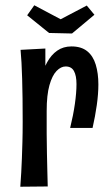

<svg xmlns="http://www.w3.org/2000/svg" viewBox="-20 -708 405 728"><path d="M246 -223Q258 -272 264 -314.5Q270 -357 270 -389Q270 -421 260.5 -438.5Q251 -456 229 -456Q211 -456 194.5 -439Q178 -422 167.5 -385Q157 -348 157 -287L115 -245Q115 -286 119.5 -328Q124 -370 133.5 -406.5Q143 -443 158.5 -471.5Q174 -500 197 -516Q220 -532 251 -532Q288 -532 310.5 -514Q333 -496 343 -463Q353 -430 353 -388Q353 -352 347 -309.5Q341 -267 331 -223ZM57 0Q59 -28 60.5 -53.5Q62 -79 63 -107.5Q64 -136 65 -169.5Q66 -203 66 -247Q66 -294 65.5 -334.5Q65 -375 64 -409Q63 -443 61.5 -470.5Q60 -498 58 -519L152 -524Q152 -498 152 -464Q152 -430 153 -386.5Q154 -343 157 -287Q157 -242 157 -201.5Q157 -161 158 -126Q159 -91 159.5 -59.5Q160 -28 161 -1ZM253 -581 166 -583 83 -650 110 -688 210 -635 309 -687 338 -652Z"/></svg>

Font: Truculenta SemiBold
Style: Regular
Weight: 600
Version: Version 1.002